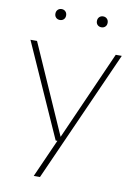

<svg xmlns="http://www.w3.org/2000/svg" viewBox="-102 -808 771 1093"><g transform="rotate(10 283.0 -261.5)"><path d="M260 0 19 -540H57L284 -25.5L512 -540H547L208 220H172L270 0ZM404 -680Q390.5 -680 381.8 -688.5Q373 -697 373 -711Q373 -725.5 381.8 -734.2Q390.5 -743 404 -743Q417.5 -743 426.2 -734.2Q435 -725.5 435 -711Q435 -697 426.2 -688.5Q417.5 -680 404 -680ZM164 -680Q150.5 -680 141.8 -688.5Q133 -697 133 -711Q133 -725.5 141.8 -734.2Q150.5 -743 164 -743Q177.5 -743 186.2 -734.2Q195 -725.5 195 -711Q195 -697 186.2 -688.5Q177.5 -680 164 -680Z"/></g></svg>

Font: Encode Sans Expanded Expanded Thin
Style: Regular
Weight: 100
Width: 7
Designer: Multiple Designers
Foundry: Impallari Type
Version: Version 3.000; ttfautohint (v1.8.3) -l 8 -r 50 -G 200 -x 14 